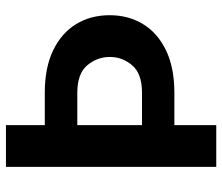

<svg xmlns="http://www.w3.org/2000/svg" viewBox="-71 -680 751 649"><g transform="rotate(-90 304.5 -355.5)"><path d="M64.9 -710.9H206.1V-579.6H315.4Q400.4 -579.6 459 -551.3Q517.6 -522.9 547.6 -473.6Q577.6 -424.3 577.6 -360.4Q577.6 -296.9 547.6 -247.6Q517.6 -198.2 459 -169.9Q400.4 -141.6 315.4 -141.6H206.1V0H64.9ZM315.4 -469.7H206.1V-251H315.4Q380.4 -251 408.4 -284.4Q436.5 -317.9 436.5 -359.4Q436.5 -402.3 408.4 -436Q380.4 -469.7 315.4 -469.7Z"/></g></svg>

Font: Vazirmatn RD UI
Style: Bold
Weight: 700
Designer: Saber Rastikerdar
Foundry: Saber Rastikerdar
Version: Version 33.003